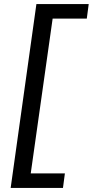

<svg xmlns="http://www.w3.org/2000/svg" viewBox="-20 -820 454 940"><path d="M414.3 -800 404.9 -728.8H237.7L130.5 28.8H297.7L288.3 100H32.2L158.2 -800Z"/></svg>

Font: Pathway Extreme 8pt Thin
Style: Italic
Weight: 100
Italic angle: -8°
Designer: Eduardo Rodriguez Tunni
Foundry: Eduardo Rodriguez Tunni
Version: Version 1.000